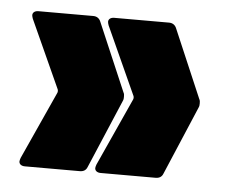

<svg xmlns="http://www.w3.org/2000/svg" viewBox="-36 -496 522 429"><g transform="rotate(5 225.0 -281.0)"><path d="M34 -107H157C165 -107 171 -110 174 -118L239 -271C241 -275 241 -278 241 -281C241 -284 241 -288 239 -291L174 -443C171 -451 165 -455 157 -455H34C26 -455 21 -451 21 -445C21 -443 22 -440 23 -437L92 -285C93 -283 93 -279 92 -277L23 -125C22 -122 21 -119 21 -117C21 -111 26 -107 34 -107ZM204 -107H327C335 -107 341 -110 344 -118L409 -271C411 -275 411 -278 411 -281C411 -284 411 -288 409 -291L344 -443C341 -451 335 -455 327 -455H204C196 -455 191 -451 191 -445C191 -443 192 -440 193 -437L262 -285C263 -283 263 -279 262 -277L193 -125C192 -122 191 -119 191 -117C191 -111 196 -107 204 -107Z"/></g></svg>

Font: Barlow Condensed Black
Style: Regular
Weight: 900
Width: 3
Designer: Jeremy Tribby
Foundry: Tribby Type
Version: Version 1.422;hotconv 1.0.109;makeotfexe 2.5.65596